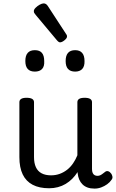

<svg xmlns="http://www.w3.org/2000/svg" viewBox="-20 -1090 685 1129"><path d="M269 17Q211 17 172 -3.5Q133 -24 113.5 -64.5Q94 -105 94 -166V-489Q94 -502 104.5 -508.5Q115 -515 136 -515Q158 -515 169 -508.5Q180 -502 180 -489V-166Q180 -131 191 -107Q202 -83 224.5 -71Q247 -59 280 -59Q308 -59 332 -68Q356 -77 375.5 -92.5Q395 -108 410 -130Q425 -152 435 -177V-489Q435 -502 445.5 -508.5Q456 -515 478 -515Q499 -515 510 -508.5Q521 -502 521 -489V-96Q521 -82 525 -73Q529 -64 536.5 -60Q544 -56 553 -56Q562 -56 569.5 -59.5Q577 -63 584.5 -69Q592 -75 599 -80Q607 -86 616.5 -83Q626 -80 634 -69Q639 -62 641 -52Q643 -42 636 -33Q626 -18 610 -6.5Q594 5 575 12Q556 19 536 19Q512 19 494.5 12.5Q477 6 465 -6Q453 -18 446 -34Q439 -50 437 -69L436 -78Q422 -56 404.5 -38.5Q387 -21 366 -8.5Q345 4 320.5 10.5Q296 17 269 17ZM185 -669Q157 -669 143 -684.5Q129 -700 129 -731Q129 -763 143 -779Q157 -795 185 -795Q213 -795 226.5 -779Q240 -763 240 -731Q242 -700 227.5 -684.5Q213 -669 185 -669ZM422 -669Q394 -669 380 -684.5Q366 -700 366 -731Q366 -763 380 -779Q394 -795 422 -795Q449 -795 463 -779Q477 -763 477 -731Q478 -700 463.5 -684.5Q449 -669 422 -669ZM333 -841Q329 -841 324.5 -844Q320 -847 314 -854L191 -1001Q184 -1009 181.5 -1013.5Q179 -1018 179 -1025Q179 -1034 189.5 -1044.5Q200 -1055 213.5 -1062.5Q227 -1070 237 -1070Q251 -1070 261 -1055L368 -891Q373 -884 373.5 -881Q374 -878 374 -875Q374 -865 359 -853Q344 -841 333 -841Z"/></svg>

Font: Playwrite BE WAL
Style: Regular
Weight: 400
Designer: Veronika Burian, José Scaglione
Foundry: TypeTogether
Version: Version 1.002